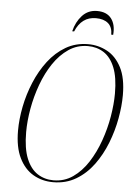

<svg xmlns="http://www.w3.org/2000/svg" viewBox="-60 -947 716 1004"><g transform="rotate(5 297.5 -445.0)"><path d="M257 11Q199 11 152.5 -16Q106 -43 78.5 -99Q51 -155 51 -242Q51 -302 64 -368Q77 -434 103.5 -497.5Q130 -561 169 -612Q208 -663 260 -693.5Q312 -724 378 -724Q431 -724 477.5 -699Q524 -674 552.5 -619Q581 -564 581 -474Q581 -417 569 -351Q557 -285 532 -221Q507 -157 468.5 -104.5Q430 -52 377 -20.5Q324 11 257 11ZM258 1Q315 1 360 -30.5Q405 -62 438.5 -114Q472 -166 494.5 -229.5Q517 -293 528 -358Q539 -423 539 -479Q539 -564 518 -615.5Q497 -667 460.5 -690.5Q424 -714 377 -714Q321 -714 276 -683.5Q231 -653 197 -602.5Q163 -552 140 -489Q117 -426 105.5 -361Q94 -296 94 -238Q94 -152 115.5 -99.5Q137 -47 174 -23Q211 1 258 1ZM288 -784Q300 -834 331 -867.5Q362 -901 409 -901Q460 -901 484 -869Q508 -837 503 -784H493Q493 -824 470 -843.5Q447 -863 406 -863Q331 -863 298 -784Z"/></g></svg>

Font: Noto Serif Display Condensed ExtraLight
Style: Italic
Weight: 200
Width: 3
Italic angle: -12°
Designer: Monotype Design Team
Foundry: Monotype Imaging Inc.
Version: Version 2.009